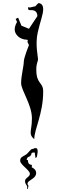

<svg xmlns="http://www.w3.org/2000/svg" viewBox="-20 -889 370 1227"><path d="M96 -776 80 -768 89 -748C89 -748 74 -728 74 -699C74 -672 103 -635 155 -635L158 -629L155 -622L165 -601C165 -601 132 -520 132 -494C132 -467 115 -405 115 -358C115 -311 184 -220 184 -133C184 -83 176 -67 176 -40C176 -15 199 0 199 0C199 -63 256 -162 256 -304C256 -367 212 -348 212 -444C212 -488 223 -494 223 -511C223 -526 204 -605 221 -681C238 -757 256 -795 256 -831C256 -868 230 -869 225 -869L206 -849L171 -841L159 -843L160 -832C160 -832 159 -824 172 -824C187 -825 218 -826 219 -786L165 -705L117 -725ZM207 121 215 115C215 115 230 59 211 58C192 56 202 62 187 63C173 64 165 87 143 101C121 114 109 116 109 139C109 163 171 199 171 221C171 243 140 247 140 268C140 290 154 294 154 306L153 318H158L162 298C162 298 149 286 161 273C173 260 210 247 211 219C213 191 182 180 182 180C182 180 190 164 176 163C162 161 158 146 159 139C161 133 150 133 150 133C150 133 153 115 162 114C170 112 181 103 181 93C181 83 202 86 202 86Z"/></svg>

Font: Am-Hal
Style: Regular
Weight: 400
Designer: Multible Designers
Foundry: Kief Type Foundry
Version: Version 1.000;PS 001.000;hotconv 1.0.88;makeotf.lib2.5.64775